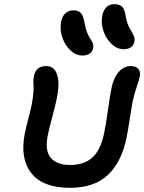

<svg xmlns="http://www.w3.org/2000/svg" viewBox="-20 -898 694 924"><path d="M575.2 -661.1Q543.9 -661.1 517.1 -686.3Q490.2 -711.4 477.8 -749Q465.3 -786.6 472.2 -821.8Q483.4 -877.9 530.8 -877.9Q555.2 -877.9 567.6 -865.7Q580.1 -853.5 585 -819.8Q589.8 -788.6 602.3 -765.9Q614.7 -743.2 622.3 -729.2Q629.9 -715.3 627 -698.2Q618.7 -661.1 575.2 -661.1ZM376 -630.9Q345.2 -630.9 318.6 -656Q292 -681.2 279.5 -719Q267.1 -756.8 273.9 -792Q285.2 -848.1 334 -848.1Q356.9 -848.1 368.9 -835.4Q380.9 -822.8 387.2 -787.1Q391.1 -761.7 399.2 -741.5Q407.2 -721.2 414.6 -711.4Q421.9 -701.7 426.3 -690.2Q430.7 -678.7 428.2 -667Q421.4 -630.9 376 -630.9ZM316.9 5.9Q187 5.9 131.3 -64Q75.7 -133.8 99.1 -254.9Q104.5 -282.2 116.7 -328.4Q128.9 -374.5 131.8 -390.1Q139.6 -429.2 141.1 -458Q142.6 -486.8 140.9 -497.1Q139.2 -507.3 143.1 -532.2Q153.8 -580.1 202.1 -580.1Q226.6 -580.1 241.2 -564.2Q255.9 -548.3 260.3 -512.5Q264.6 -476.6 252 -418Q247.6 -394.5 231.4 -334.7Q215.3 -274.9 210 -247.1Q194.8 -172.9 224.4 -138.4Q253.9 -104 316.9 -104Q386.2 -104 425.8 -141.1Q465.3 -178.2 481 -256.8Q490.2 -301.3 499.5 -368.4Q508.8 -435.5 517.1 -476.1Q526.4 -523.9 551.3 -552Q576.2 -580.1 610.8 -580.1Q633.3 -580.1 645.3 -566.7Q657.2 -553.2 652.8 -529.8Q650.4 -518.1 637.5 -479Q624.5 -439.9 617.2 -403.8Q612.8 -380.9 604.2 -324.5Q595.7 -268.1 589.8 -238.8Q566.4 -120.6 500.5 -57.4Q434.6 5.9 316.9 5.9Z"/></svg>

Font: Shantell Sans Irregular Bouncy
Style: Italic
Weight: 500
Italic angle: -11.31°
Designer: Stephen Nixon, Anya Danilova, Shantell Martin
Foundry: Arrow Type
Version: Version 1.006;[9816181b4]